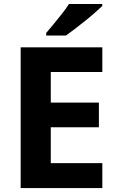

<svg xmlns="http://www.w3.org/2000/svg" viewBox="-20 -954 592 974"><path d="M499.1 0H84.8V-714H499.1V-588.6H237.6V-433.4H481.7V-308.4H237.6V-126.6H499.1ZM498.8 -923.6Q484.3 -909.6 461.2 -889.3Q438.1 -869 411.2 -847.5Q384.3 -826 358.9 -806.5Q333.5 -787 314.3 -773.6H214.2V-786.8Q230.4 -805.8 251.9 -831.5Q273.3 -857.2 294.6 -884.4Q315.9 -911.6 329.9 -933.6H498.8Z"/></svg>

Font: Noto Sans Khmer
Style: Regular
Weight: 400
Designer: Danh Hong and the Monotype Design Team
Foundry: Monotype Imaging Inc.
Version: Version 2.003